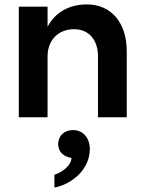

<svg xmlns="http://www.w3.org/2000/svg" viewBox="-20 -530 648 868"><path d="M65 0H195V-275C195 -348 243 -398 315 -398C383 -398 423 -348 423 -275V0H553V-298C553 -426 484 -510 373 -510C291 -510 229 -473 195 -409V-500H65ZM310 58C271 58 243 83 243 122C243 159 271 179 303 184C303 215 265 248 226 260V318C305 303 386 236 386 144C386 93 355 58 310 58Z"/></svg>

Font: Goli SemiBold
Style: Regular
Weight: 600
Designer: jaikishan Patel
Foundry: MagicType
Version: Version 1.000;Glyphs 3.2 (3242)